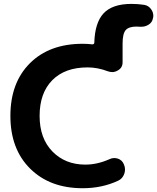

<svg xmlns="http://www.w3.org/2000/svg" viewBox="-20 -992 819 1001"><path d="M411.1 -10.7Q240.2 -10.7 137.2 -112.8Q34.2 -214.8 34.2 -387.7Q34.2 -560.5 135.7 -662.1Q237.3 -763.7 411.1 -763.7Q437.5 -763.7 461.9 -760.7Q465.8 -760.7 468.8 -763.2Q471.7 -765.6 471.7 -769.5Q474.6 -873 519.5 -921.9Q565.4 -971.7 666 -971.7Q698.2 -971.7 731.4 -966.8Q755.9 -962.9 769.5 -941.4Q779.3 -926.8 779.3 -909.2Q779.3 -903.3 777.3 -896.5Q773.4 -874 752.9 -862.3Q736.3 -852.5 716.8 -852.5Q712.9 -852.5 708 -852.5Q700.2 -853.5 692.4 -853.5Q651.4 -853.5 635.3 -835Q619.1 -816.4 619.1 -764.6V-667Q619.1 -638.7 594.7 -625Q580.1 -616.2 565.4 -616.2Q554.7 -616.2 543 -620.1Q489.3 -640.6 436.5 -640.6Q318.4 -640.6 252.4 -573.7Q186.5 -506.8 186.5 -387.7Q186.5 -270.5 253.4 -202.1Q320.3 -133.8 424.8 -133.8Q487.3 -133.8 550.8 -162.1Q562.5 -168 575.2 -168Q585 -168 594.7 -165Q617.2 -157.2 626 -134.8Q631.8 -122.1 631.8 -108.4Q631.8 -97.7 627.9 -85.9Q619.1 -60.5 595.7 -49.8Q511.7 -10.7 411.1 -10.7Z"/></svg>

Font: Gen Jyuu GothicX Bold
Style: Bold
Weight: 700
Designer: Ryoko NISHIZUKA (kana &amp; ideographs); Paul D. Hunt (Latin, Greek &amp; Cyrillic); Wenlong ZHANG (bopomofo); Sandoll C
Version: Version 1.058.20140828